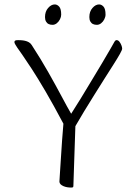

<svg xmlns="http://www.w3.org/2000/svg" viewBox="-20 -833 606 866"><path d="M301 13Q292 13 283 11.5Q274 10 266 6.5Q258 3 253 -2Q248 -7 248 -14Q248 -18 250 -46.5Q252 -75 254.5 -116Q257 -157 260 -199.5Q263 -242 266 -275Q221 -360 185.5 -420.5Q150 -481 124 -521Q98 -561 81.5 -584.5Q65 -608 58 -618Q54 -624 49.5 -631.5Q45 -639 45 -643Q45 -648 48.5 -650Q52 -652 62 -652Q67 -652 75.5 -651.5Q84 -651 93 -649Q102 -647 110 -642.5Q118 -638 123 -630Q164 -567 198 -507Q232 -447 258 -398Q284 -349 301 -320Q320 -349 344 -388.5Q368 -428 393 -469.5Q418 -511 440.5 -548.5Q463 -586 478 -612.5Q493 -639 497 -646Q499 -649 501 -650.5Q503 -652 506 -652Q513 -652 518.5 -645Q524 -638 527.5 -629Q531 -620 531 -614Q531 -611 529 -606Q527 -601 521 -590Q511 -572 492.5 -543Q474 -514 451.5 -478.5Q429 -443 405 -404.5Q381 -366 359 -330Q337 -294 320 -264Q318 -197 315.5 -130Q313 -63 311 5Q311 9 309.5 11Q308 13 301 13ZM417 -721Q407 -721 399.5 -724.5Q392 -728 387.5 -736Q383 -744 383 -756Q383 -781 397 -797Q411 -813 427 -813Q438 -813 447 -803Q456 -793 456 -767Q456 -757 450.5 -746Q445 -735 436 -728Q427 -721 417 -721ZM217 -721Q207 -721 199.5 -724.5Q192 -728 187.5 -736Q183 -744 183 -756Q183 -781 197 -797Q211 -813 227 -813Q238 -813 247 -803Q256 -793 256 -767Q256 -757 250.5 -746Q245 -735 236 -728Q227 -721 217 -721Z"/></svg>

Font: Briem Hand Thin
Style: Regular
Weight: 100
Designer: Gunnlaugur SE Briem, Eben Sorkin
Foundry: Sorkin Type Co.
Version: Version 1.003